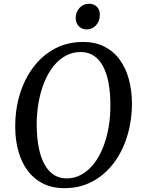

<svg xmlns="http://www.w3.org/2000/svg" viewBox="-20 -972 742 1002"><path d="M316 10Q251.5 10 203.5 -14.5Q155.5 -39 123.8 -82.2Q92 -125.5 76 -182.5Q60 -239.5 59.5 -305Q58.5 -397.5 83 -478.5Q107.5 -559.5 154 -621.2Q200.5 -683 266 -718Q331.5 -753 412.5 -753Q478 -753 526 -728.2Q574 -703.5 605.2 -660Q636.5 -616.5 652 -560.2Q667.5 -504 668.5 -440.5Q669.5 -348.5 645.5 -267Q621.5 -185.5 575.2 -123.2Q529 -61 463.5 -25.5Q398 10 316 10ZM328 -41Q369.5 -41 405 -60.8Q440.5 -80.5 468.8 -116Q497 -151.5 516.8 -200.2Q536.5 -249 546.8 -307.5Q557 -366 556 -431Q555.5 -493 545.8 -542.8Q536 -592.5 516.8 -627.8Q497.5 -663 468.5 -681.8Q439.5 -700.5 400 -700.5Q358.5 -700.5 323 -681.2Q287.5 -662 259.2 -626.8Q231 -591.5 211.2 -543Q191.5 -494.5 181.2 -436.5Q171 -378.5 171.5 -314Q172.5 -251 182.5 -200.5Q192.5 -150 212 -114.5Q231.5 -79 260.5 -60Q289.5 -41 328 -41ZM432 -818.5Q416 -818.5 402.8 -826.2Q389.5 -834 382.2 -847.8Q375 -861.5 375 -879.5Q376 -911.5 396.2 -932Q416.5 -952.5 445 -952.5Q469.5 -952.5 485.5 -936.8Q501.5 -921 501 -895Q501 -861 481 -839.8Q461 -818.5 432 -818.5Z"/></svg>

Font: Merriweather 20pt
Style: Italic
Weight: 400
Italic angle: -7.8°
Version: Version 2.101